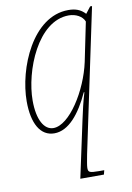

<svg xmlns="http://www.w3.org/2000/svg" viewBox="-88 -601 615 897"><g transform="rotate(-10 219.5 -153.0)"><path d="M277 -30 219 240H331L336 220H311C265 220 260 216 260 196C260 184 265 161 270 133L413 -545H404L380 -514C358 -538 333 -546 300 -546C130 -546 35 -315 35 -159C35 -54 71 10 137 10C205 10 261 -59 305 -155H308C295 -112 286 -72 277 -30ZM137 -15C93 -15 63 -67 63 -158C63 -298 150 -521 298 -521C331 -521 362 -505 372 -479L334 -294C306 -163 213 -15 137 -15Z"/></g></svg>

Font: Noto Serif SemiCondensed Thin
Style: Italic
Weight: 100
Width: 4
Italic angle: -12°
Designer: Monotype Design Team
Foundry: Monotype Imaging Inc.
Version: Version 2.013